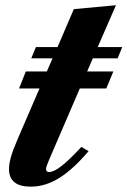

<svg xmlns="http://www.w3.org/2000/svg" viewBox="-20 -705 488 736"><path d="M98 10.5Q14.5 10.5 14.5 -57Q14.5 -77.5 22.2 -104.2Q30 -131 49 -175L131.5 -366H53L79 -431H159.5L181.5 -481.5H100L117.5 -524.5H200.5L263 -670L424.5 -685L354.5 -524.5H448.5L431 -481.5H336L314 -431H414.5L387.5 -366H286L168 -92Q161.5 -76.5 159 -69.2Q156.5 -62 156.5 -57.5Q156.5 -45.5 168.5 -45.5Q186 -45.5 216 -68.8Q246 -92 292 -142L319.5 -125.5Q259 -54.5 206 -22Q153 10.5 98 10.5Z"/></svg>

Font: Libre Caslon Text Bold
Style: Italic
Weight: 700
Italic angle: -22.583°
Designer: Pablo Impallari, Rodrigo Fuenzalida, Katja Schimmel
Foundry: Pablo Impallari, Rodrigo Fuenzalida
Version: Version 2.000